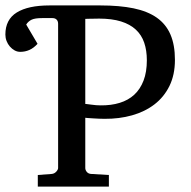

<svg xmlns="http://www.w3.org/2000/svg" viewBox="-36 -691 707 711"><path d="M507.8 -467.8Q507.8 -504.4 498 -533Q488.3 -561.5 467 -581.3Q445.8 -601.1 412.1 -611.6Q378.4 -622.1 331.1 -622.1Q323.7 -622.1 314.9 -621.8Q306.2 -621.6 298.3 -621.6Q289.6 -621.1 279.8 -621.1V-306.2Q281.2 -306.2 287.4 -305.4Q293.5 -304.7 302 -303.5Q310.5 -302.2 319.6 -301.5Q328.6 -300.8 335.9 -300.8Q375.5 -300.3 407.2 -310.1Q439 -319.8 461.2 -340.3Q483.4 -360.8 495.6 -392.6Q507.8 -424.3 507.8 -467.8ZM611.8 -469.2Q611.8 -414.1 591.6 -372.8Q571.3 -331.5 535.9 -304.4Q500.5 -277.3 452.9 -263.9Q405.3 -250.5 351.1 -251Q341.3 -251 329.8 -251.5Q318.4 -252 307.9 -252.7Q297.4 -253.4 289.6 -253.9Q281.7 -254.4 279.8 -254.9V-68.8Q279.8 -61.5 285.2 -54.7Q290.5 -47.9 300.8 -46.9L367.2 -43V0H104V-43L155.8 -46.9Q165.5 -47.9 172.4 -55.4Q179.2 -63 179.2 -68.8V-603Q179.2 -612.8 173.6 -618.4Q168 -624 158.2 -624H120.1Q93.8 -624 81.3 -618.2Q68.8 -612.3 61 -600.1L103 -528.8Q88.9 -513.2 73 -506.1Q57.1 -499 39.1 -499Q27.8 -499 18.1 -504.4Q8.3 -509.8 0.5 -518.8Q-7.3 -527.8 -11.7 -539.3Q-16.1 -550.8 -16.1 -563Q-16.1 -618.7 26.1 -644.8Q68.4 -670.9 147 -670.9H335.9Q406.7 -670.9 458.7 -660.2Q510.7 -649.4 544.7 -625.5Q578.6 -601.6 595.2 -563.2Q611.8 -524.9 611.8 -469.2Z"/></svg>

Font: Charis SIL Afr
Style: Regular
Weight: 400
Foundry: SIL International
Version: Version 5.000